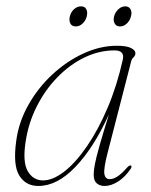

<svg xmlns="http://www.w3.org/2000/svg" viewBox="-20 -594 490 621"><path d="M328.5 -101.5Q315 -49.5 317.5 -32Q320 -14.5 335 -14.5Q346 -14.5 359.2 -22.8Q372.5 -31 392 -53Q399.5 -60.5 403.5 -58.5Q407.5 -56.5 403 -48.5Q384.5 -21 361.8 -6.8Q339 7.5 318.5 7.5Q303 7.5 293 -1Q283 -9.5 283 -29.5Q283 -42.5 287 -63.5Q291 -84.5 301.8 -122.5Q312.5 -160.5 332.5 -224.5Q283.5 -116.5 224.2 -54.5Q165 7.5 104 7.5Q63.5 7.5 42.5 -26Q21.5 -59.5 32.5 -138.5Q40.5 -199 71.5 -254.2Q102.5 -309.5 149 -352.8Q195.5 -396 249.8 -421Q304 -446 358 -446Q389 -446 403.5 -438.8Q418 -431.5 418 -422Q418 -414.5 412 -408.8Q406 -403 404.5 -396.5ZM63 -136.5Q52.5 -69.5 70 -40Q87.5 -10.5 119 -10.5Q151 -10.5 188 -39.2Q225 -68 261.2 -120.8Q297.5 -173.5 328 -245.2Q358.5 -317 377.5 -402.5Q383 -431 350.5 -431Q300.5 -431 253 -408Q205.5 -385 165.8 -344.2Q126 -303.5 99 -250Q72 -196.5 63 -136.5ZM225 -508.5Q212.5 -508.5 207.5 -518.2Q202.5 -528 206 -541Q209 -554.5 219.2 -564Q229.5 -573.5 242 -573.5Q254.5 -573.5 259.2 -564Q264 -554.5 260.5 -541Q257.5 -528 247.5 -518.2Q237.5 -508.5 225 -508.5ZM368 -508.5Q356 -508.5 350.8 -518.2Q345.5 -528 349 -541Q352.5 -554.5 362.8 -564Q373 -573.5 385 -573.5Q397 -573.5 402.2 -564Q407.5 -554.5 403.5 -541Q400.5 -528 390.5 -518.2Q380.5 -508.5 368 -508.5Z"/></svg>

Font: Fraunces 72pt Thin
Style: Italic
Weight: 100
Italic angle: -16°
Version: Version 1.000;[b76b70a41]